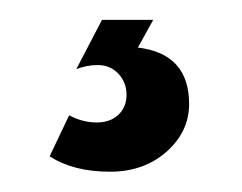

<svg xmlns="http://www.w3.org/2000/svg" viewBox="-20 -20 243 193"><path d="M90.7 152.6Q53.6 152.6 29.9 137.1L49.5 95.9Q62.9 103.1 77.3 103.1Q90.7 103.1 99 95.4Q107.2 87.6 107.2 75.3Q107.2 62.9 99 54.1Q90.7 45.4 78.4 45.4Q67 45.4 56.7 49.5L82.5 0H134L118.6 27.8Q170.1 34 170.1 84.5Q170.1 112.4 147.4 132.5Q124.7 152.6 90.7 152.6Z"/></svg>

Font: NATS
Style: Regular
Weight: 400
Designer: Purushoth Kumar Guthula
Foundry: Silicon Andhra, USA.
Version: Version 1.0.4; ttfautohint (v1.2.25-373a) -l 7 -r 28 -G 50 -